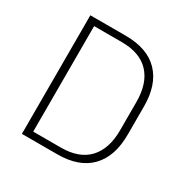

<svg xmlns="http://www.w3.org/2000/svg" viewBox="-148 -768 873 896"><g transform="rotate(30 288.0 -319.5)"><path d="M112.5 0V-35.5H276.5Q374.5 -35.5 425 -89.5Q475.5 -143.5 475.5 -244.5V-395Q475.5 -496.5 425 -550.2Q374.5 -604 276.5 -604H111.5V-639H277.5Q394.5 -639 455.5 -576Q516.5 -513 516.5 -395.5V-244Q516.5 -126.5 455.5 -63.2Q394.5 0 277.5 0ZM87 0V-639H127.5V0Z"/></g></svg>

Font: Anek Gujarati ExtraLight
Style: Regular
Weight: 250
Version: Version 1.003